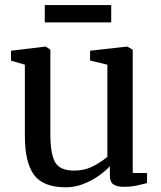

<svg xmlns="http://www.w3.org/2000/svg" viewBox="-20 -746 651 776"><path d="M479 9Q452 9 438 -1Q424 -11 424 -37.5V-74Q406 -54.5 378.2 -35Q350.5 -15.5 316.5 -2.2Q282.5 11 246.5 11Q155 11 117.8 -38.8Q80.5 -88.5 80.5 -198V-484.5L24.5 -501V-541L161.5 -557.5H165.5L183.5 -545V-204Q183.5 -126 202.2 -91.2Q221 -56.5 279.5 -56.5Q323 -56.5 358.2 -75.2Q393.5 -94 414 -112.5V-484.5L344 -501.5V-541L490.5 -557.5H495L516.5 -545V-47L574.5 -46.5L574 -6Q557 -1.5 533.2 3.8Q509.5 9 479 9ZM429.5 -725.5V-655.5H161V-725.5Z"/></svg>

Font: Merriweather Text
Style: Regular
Weight: 400
Designer: Eben Sorkin
Foundry: Eben Sorkin
Version: Version 2.100; ttfautohint (v1.7.19-72a1) -l 8 -r 50 -G 200 